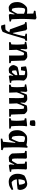

<svg xmlns="http://www.w3.org/2000/svg" viewBox="1998 -2750 971 5008"><g transform="rotate(90 2484.0 -246.5)"><path d="M163 12Q128 0 98.5 -25Q69 -50 51.5 -95Q34 -140 34 -211Q34 -289 73 -354.5Q112 -420 172 -461Q210 -472 253 -471Q272 -471 294 -469Q316 -467 338 -463L334 -631L259 -647Q259 -667 265 -686L451 -712L489 -684Q487 -660 484 -619.5Q481 -579 479 -530Q477 -481 475.5 -429.5Q474 -378 474 -332Q474 -303 475 -265.5Q476 -228 477.5 -188.5Q479 -149 480.5 -115.5Q482 -82 484 -61L542 -43L543 -10Q507 -4 462 2.5Q417 9 368 9L344 -17L358 -133L344 -138Q338 -123 325.5 -96.5Q313 -70 299.5 -43Q286 -16 276 0Q249 6 220.5 9Q192 12 163 12ZM253 -66Q264 -77 280 -103.5Q296 -130 312 -160.5Q328 -191 338 -214V-387Q315 -400 285.5 -407.5Q256 -415 235 -417Q213 -409 196 -394Q189 -368 185 -329Q181 -290 181 -249Q181 -202 186.5 -159Q192 -116 202 -86Q223 -72 253 -66Z M647 208 619 116 626 103Q638 103 660.5 102.5Q683 102 708 100Q733 98 752 96Q767 84 785 60Q803 36 820 -7L747 -20L608 -401L554 -420Q555 -429 557 -437.5Q559 -446 562 -455L736 -468L770 -436L839 -98L849 -96Q869 -158 885.5 -222Q902 -286 912.5 -336.5Q923 -387 925 -409L858 -428Q857 -446 861 -463Q900 -463 947.5 -464Q995 -465 1041 -468Q1048 -449 1049 -430L994 -401Q977 -346 955.5 -275Q934 -204 909 -114Q883 -19 858 51.5Q833 122 810 171Q787 186 758.5 195.5Q730 205 708 210Q694 211 676.5 210.5Q659 210 647 208Z M1083 5Q1077 -13 1077 -35L1138 -57Q1140 -87 1142 -123.5Q1144 -160 1144 -195Q1144 -225 1142.5 -262.5Q1141 -300 1138.5 -336.5Q1136 -373 1134 -400L1073 -410Q1069 -425 1071 -444Q1155 -463 1242 -472L1267 -445L1257 -301L1272 -297Q1286 -339 1301 -378Q1316 -417 1337 -460Q1370 -466 1396 -469Q1422 -472 1454 -472Q1475 -472 1496 -460Q1517 -448 1533.5 -430.5Q1550 -413 1559 -397Q1562 -311 1565 -225.5Q1568 -140 1571 -54L1630 -36Q1631 -17 1627 0Q1588 1 1534 2Q1480 3 1429 4V-226Q1429 -260 1427.5 -304Q1426 -348 1420 -378Q1397 -386 1361 -391Q1351 -374 1336.5 -343Q1322 -312 1306.5 -274Q1291 -236 1279 -198L1284 -66L1285 -32Q1285 -24 1285.5 -16Q1286 -8 1286 1Q1234 1 1179 2.5Q1124 4 1083 5Z M1882 0Q1855 8 1822 10Q1789 12 1758 6Q1731 -8 1706 -36.5Q1681 -65 1678 -103Q1677 -120 1686 -144.5Q1695 -169 1707.5 -190.5Q1720 -212 1730 -219Q1744 -225 1772 -231.5Q1800 -238 1833 -244.5Q1866 -251 1895 -255.5Q1924 -260 1940 -261V-399Q1927 -406 1906 -411.5Q1885 -417 1864 -417Q1848 -418 1832 -416L1814 -307L1726 -310L1711 -427L1721 -443Q1752 -452 1805 -462Q1858 -472 1924 -472Q1990 -472 2028 -444.5Q2066 -417 2083 -385Q2079 -345 2077 -300Q2075 -255 2075 -225Q2075 -157 2078.5 -120Q2082 -83 2087 -60L2141 -51L2143 -18Q2104 -11 2060 -4Q2016 3 1968 9L1944 -17L1959 -102L1949 -104Q1935 -83 1916 -52Q1897 -21 1882 0ZM1825 -80Q1830 -78 1841.5 -74.5Q1853 -71 1864 -71Q1872 -77 1888 -95Q1904 -113 1919.5 -133Q1935 -153 1940 -164V-215Q1909 -212 1878 -203.5Q1847 -195 1817 -183Q1817 -178 1816.5 -172.5Q1816 -167 1816 -163Q1816 -137 1818.5 -117.5Q1821 -98 1825 -80Z M2192 4Q2187 -13 2187 -35L2248 -57Q2251 -92 2253 -130Q2255 -168 2255 -200Q2255 -230 2253.5 -266.5Q2252 -303 2249.5 -338Q2247 -373 2245 -400L2184 -410Q2182 -417 2181 -426.5Q2180 -436 2182 -444Q2266 -463 2353 -472L2378 -445L2368 -301L2383 -297Q2398 -340 2412.5 -379.5Q2427 -419 2448 -460Q2481 -466 2507 -469Q2533 -472 2565 -472Q2594 -472 2620.5 -451Q2647 -430 2662 -407Q2660 -380 2658 -353.5Q2656 -327 2654 -301L2668 -297Q2682 -338 2698 -379Q2714 -420 2734 -460Q2767 -466 2793 -469Q2819 -472 2851 -472Q2872 -472 2892.5 -460Q2913 -448 2930 -430.5Q2947 -413 2956 -397Q2959 -311 2962 -225.5Q2965 -140 2969 -54L3027 -36Q3027 -27 3026 -18Q3025 -9 3023 0Q2984 0 2929.5 1Q2875 2 2823 3L2826 -213Q2826 -256 2824 -301Q2822 -346 2817 -378Q2793 -386 2758 -391Q2742 -365 2719 -312Q2696 -259 2677 -202L2685 0Q2649 0 2611.5 1Q2574 2 2537 3Q2538 -61 2539 -120Q2540 -179 2540 -213Q2540 -256 2538.5 -301Q2537 -346 2531 -378Q2508 -386 2472 -391Q2462 -374 2447.5 -343Q2433 -312 2417.5 -274Q2402 -236 2390 -198L2397 1Q2343 1 2288 2Q2233 3 2192 4Z M3068 4Q3062 -15 3062 -35L3124 -57Q3126 -89 3128.5 -129.5Q3131 -170 3131 -197Q3131 -244 3127.5 -293.5Q3124 -343 3117 -395L3063 -409Q3063 -429 3069 -448L3256 -468L3278 -450L3268 -415Q3265 -382 3264 -351Q3263 -320 3263 -286Q3263 -234 3266 -172.5Q3269 -111 3273 -55L3337 -36Q3337 -27 3336 -18Q3335 -9 3333 0Q3299 0 3250 0.5Q3201 1 3152 2Q3103 3 3068 4ZM3127 -548Q3121 -571 3118.5 -605Q3116 -639 3116 -658Q3121 -663 3137 -671.5Q3153 -680 3160 -681Q3173 -683 3204.5 -682.5Q3236 -682 3265 -678Q3267 -648 3265 -615Q3263 -582 3255 -562Q3255 -561 3248.5 -554.5Q3242 -548 3235 -542.5Q3228 -537 3227 -537Q3206 -537 3178 -540Q3150 -543 3127 -548Z M3599 219Q3597 210 3596 200.5Q3595 191 3595 182L3679 159L3707 -157L3692 -161Q3679 -120 3664 -80Q3649 -40 3629 0Q3592 6 3562.5 9Q3533 12 3501 12Q3487 6 3466 -5.5Q3445 -17 3424 -40.5Q3403 -64 3389.5 -105Q3376 -146 3376 -211Q3376 -298 3416.5 -359.5Q3457 -421 3528 -461Q3550 -466 3579.5 -468Q3609 -470 3639 -468Q3670 -466 3703.5 -462Q3737 -458 3766 -450L3779 -460L3804 -481L3835 -472Q3831 -438 3828.5 -389.5Q3826 -341 3824.5 -288.5Q3823 -236 3823 -192Q3823 -160 3823.5 -112Q3824 -64 3825 -12.5Q3826 39 3827.5 82Q3829 125 3830 146L3898 173Q3898 191 3892 209Q3864 210 3825.5 211.5Q3787 213 3745 214.5Q3703 216 3664.5 217Q3626 218 3599 219ZM3600 -64Q3611 -81 3626 -114.5Q3641 -148 3657 -187Q3673 -226 3683 -259V-387Q3665 -396 3640 -403Q3615 -410 3592 -413Q3578 -412 3564 -408.5Q3550 -405 3539 -397Q3534 -387 3528.5 -346.5Q3523 -306 3523 -257Q3523 -206 3529 -160Q3535 -114 3546 -85Q3568 -70 3600 -64Z M4080 11Q4062 6 4041.5 -9Q4021 -24 4005 -43.5Q3989 -63 3984 -81Q3982 -122 3980 -176.5Q3978 -231 3976 -289.5Q3974 -348 3972 -400L3914 -418Q3914 -438 3920 -456L4088 -464L4120 -443L4117 -413Q4115 -302 4114.5 -216Q4114 -130 4123 -82Q4149 -72 4172 -72Q4189 -89 4210.5 -129Q4232 -169 4255 -210Q4254 -305 4251 -403L4194 -420Q4194 -430 4195 -440Q4196 -450 4199 -460L4374 -464L4404 -443L4397 -406Q4392 -319 4392 -228Q4392 -137 4400 -59L4460 -51Q4465 -33 4463 -18Q4424 -10 4382 -3Q4340 4 4294 9L4267 -20L4278 -126L4268 -132Q4251 -95 4235.5 -64.5Q4220 -34 4202 -1Q4172 4 4144 7.5Q4116 11 4080 11Z M4723 12Q4622 12 4567.5 -52Q4513 -116 4513 -218Q4513 -273 4526 -317.5Q4539 -362 4561 -397Q4605 -426 4663 -446Q4721 -466 4775 -471Q4815 -471 4850.5 -450Q4886 -429 4909.5 -386Q4933 -343 4936 -278L4918 -220Q4863 -210 4797.5 -205Q4732 -200 4658 -199Q4663 -149 4683 -116.5Q4703 -84 4733 -64Q4760 -64 4794 -71Q4828 -78 4861.5 -88Q4895 -98 4921 -107L4938 -69Q4916 -53 4888.5 -36Q4861 -19 4829 -4Q4810 1 4782.5 6.5Q4755 12 4723 12ZM4657 -241Q4698 -243 4735 -247.5Q4772 -252 4798 -259Q4797 -308 4785 -351Q4773 -394 4753 -413Q4739 -413 4720.5 -411Q4702 -409 4692 -404Q4678 -380 4668 -337Q4658 -294 4657 -241Z"/></g></svg>

Font: Labrada
Style: Bold
Weight: 700
Designer: Mercedes Jáuregui
Foundry: Omnibus-Type Team
Version: Version 1.000; ttfautohint (v1.8.4.7-5d5b)